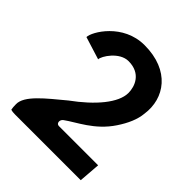

<svg xmlns="http://www.w3.org/2000/svg" viewBox="-195 -845 976 976"><g transform="rotate(45 292.5 -357.5)"><path d="M47 -535 169 -497C169 -520 220 -600 285 -600C374 -600 399 -532 399 -485C399 -414 323 -324 210 -242C121 -168 33 -101 35 -40C35 -26 36 -14 38 -4C47 -1 57 0 69 0H541L550 -116H268C249 -116 246 -142 263 -154C316 -193 410 -231 474 -328C506 -376 527 -423 531 -469C549 -595 468 -715 285 -715C131 -715 47 -573 47 -535Z"/></g></svg>

Font: Bluebird
Style: Regular
Weight: 400
Designer: Jasper
Foundry: Cannot Into Space Fonts
Version: Version 0.98